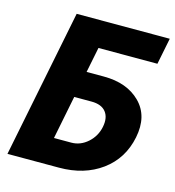

<svg xmlns="http://www.w3.org/2000/svg" viewBox="-106 -801 813 891"><g transform="rotate(15 300.0 -355.5)"><path d="M283.2 -127Q327.1 -127 362.1 -158.2Q397 -189.5 406.2 -235.4Q415.5 -281.2 394.3 -308.3Q373 -335.4 324.7 -335.4H241.7L200.2 -127ZM350.1 -462.4Q461.9 -462.4 525.4 -398.7Q588.9 -335 567.4 -228.5Q545.9 -122.1 462.6 -61Q379.4 0 257.8 0H10.7L152.8 -710.9H600.1L574.7 -584H291.5L267.1 -462.4Z"/></g></svg>

Font: Roboto-BlackItalic
Style: Italic
Weight: 900
Italic angle: -12°
Designer: Google
Version: Version 1.100141; 2013